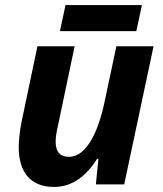

<svg xmlns="http://www.w3.org/2000/svg" viewBox="-20 -729 644 759"><path d="M217 -606H519L541 -709H239ZM193 10C269 10 322 -36 364 -101H369L359 0H471L587 -546H440L392 -320C367 -204 320 -109 253 -109C218 -109 200 -128 200 -169C200 -185 203 -205 208 -227L275 -546H128L66 -251C58 -212 54 -171 54 -147C54 -51 99 10 193 10Z"/></svg>

Font: Noto Sans
Style: Bold Italic
Weight: 700
Italic angle: -12°
Designer: Monotype Design Team
Foundry: Monotype Imaging Inc.
Version: Version 2.013